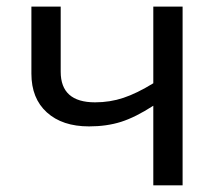

<svg xmlns="http://www.w3.org/2000/svg" viewBox="-20 -556 653 576"><path d="M162.1 -536.1V-340.8Q162.1 -249 265.1 -249Q310.1 -249 350.3 -262.5Q390.6 -275.9 439.9 -306.2V-536.1H527.8V0H439.9V-238.8Q386.2 -204.1 343 -190.4Q299.8 -176.8 247.1 -176.8Q167 -176.8 120.6 -218.8Q74.2 -260.7 74.2 -335V-536.1Z"/></svg>

Font: NotoPenekeko
Style: Regular
Weight: 400
Designer: Monotype Design team
Foundry: Monotype Imaging Inc.
Version: Version 1.04